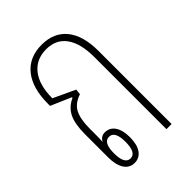

<svg xmlns="http://www.w3.org/2000/svg" viewBox="-160 -581 659 659"><g transform="rotate(-45 169.5 -251.5)"><path d="M101 5Q77 5 63.5 -15.5Q50 -36 50 -73V-185Q50 -235 63.5 -262.5Q77 -290 108 -304V-307L34 -339V-349Q34 -425 67.5 -466.5Q101 -508 162 -508Q221 -508 253 -468.5Q285 -429 285 -355V0H260V-351Q260 -416 235 -451Q210 -486 162 -486Q113 -486 85.5 -451Q58 -416 58 -352L137 -315L135 -295Q100 -283 87.5 -257.5Q75 -232 75 -186V-152Q75 -137 74 -124Q84 -142 102 -142Q126 -142 139 -122.5Q152 -103 152 -69Q152 -34 138.5 -14.5Q125 5 101 5ZM102 -16Q130 -16 130 -69Q130 -121 102 -121Q74 -121 74 -69Q74 -16 102 -16Z"/></g></svg>

Font: Noto Sans Thai Looped UI Condensed Thin
Style: Regular
Weight: 100
Width: 3
Designer: Cadson Demak Team
Foundry: Cadson Demak Co., Ltd.
Version: Version 1.000; ttfautohint (v1.8.4.7-5d5b)